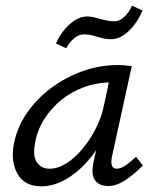

<svg xmlns="http://www.w3.org/2000/svg" viewBox="-20 -649 547 676"><path d="M126 7Q66 7 41.5 -37Q17 -81 29 -143Q40 -200 74 -250Q108 -300 158.5 -338Q209 -376 269.5 -398Q330 -420 395 -420Q411 -420 422.5 -418.5Q434 -417 444 -416L374 -97Q366 -55 391 -55Q405 -55 422 -66.5Q439 -78 459 -97L483 -66Q447 -31 418 -12.5Q389 6 361 6Q341 6 326.5 -3Q312 -12 307.5 -30Q303 -48 309 -77L346 -243L387 -277Q374 -218 347 -167Q320 -116 284 -76.5Q248 -37 207 -15Q166 7 126 7ZM154 -55Q184 -55 214 -74Q244 -93 271 -125.5Q298 -158 318 -198Q338 -238 346 -278L369 -386L407 -356Q399 -358 390 -358.5Q381 -359 373 -359Q323 -359 278 -343Q233 -327 197 -298Q161 -269 136 -230Q111 -191 103 -143Q95 -98 110.5 -76.5Q126 -55 154 -55ZM213 -479 177 -496Q190 -525 208 -546Q226 -567 246 -579Q266 -591 285 -591Q301 -591 317 -586.5Q333 -582 349.5 -578Q366 -574 382 -574Q401 -574 417.5 -589.5Q434 -605 445 -629L482 -612Q461 -565 431.5 -538Q402 -511 371 -511Q353 -511 337 -515.5Q321 -520 306.5 -524Q292 -528 275 -528Q258 -528 241 -514Q224 -500 213 -479Z"/></svg>

Font: Ysabeau Office Medium
Style: Italic
Weight: 500
Italic angle: -12°
Designer: Christian Thalmann (Catharsis Fonts)
Version: Version 2.001;gftools[0.9.30]; featfreeze: tnum,lnum,ss02